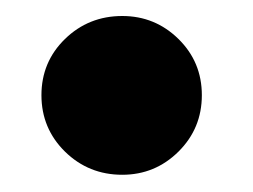

<svg xmlns="http://www.w3.org/2000/svg" viewBox="-20 -202 308 234"><path d="M129 11Q88 11 59.2 -17.2Q30.5 -45.5 30.5 -86Q30.5 -126.5 59.2 -154.5Q88 -182.5 129 -182.5Q169 -182.5 197.5 -154.5Q226 -126.5 226 -86Q226 -45.5 197.5 -17.2Q169 11 129 11Z"/></svg>

Font: Anybody ExtraExpanded Regular
Style: Bold
Weight: 700
Width: 8
Designer: Tyler Finck
Foundry: Etcetera Type Company
Version: Version 1.010; ttfautohint (v1.8.3) -l 8 -r 50 -G 200 -x 14 